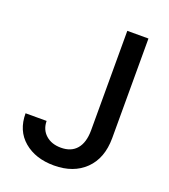

<svg xmlns="http://www.w3.org/2000/svg" viewBox="-135 -825 822 933"><g transform="rotate(20 276.0 -358.5)"><path d="M362.8 -727.1H472.2V-211.4Q471.7 -107.4 411.6 -48.8Q351.6 9.8 250.5 9.8Q155.3 9.8 95.2 -41Q35.2 -91.8 35.2 -181.6H144Q144.5 -136.7 174.6 -109.9Q204.6 -83 253.4 -83Q306.2 -83 334.2 -116Q362.3 -148.9 362.8 -211.4Z"/></g></svg>

Font: Interop Med
Style: Regular
Weight: 500
Designer: Rasmus Andersson, Google, Jang Haemin
Foundry: jhaemin
Version: Version 1.007